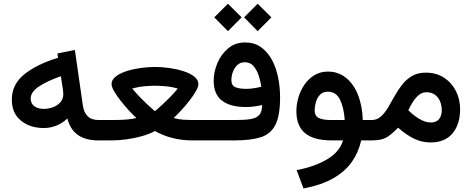

<svg xmlns="http://www.w3.org/2000/svg" viewBox="-20 -770 2588 1053"><path d="M518.6 0Q379.9 0 349.6 -120.1Q293 -67.9 220.2 -67.9Q145 -67.9 95 -108.4Q44.9 -148.9 44.9 -224.1Q44.9 -307.6 113.8 -362.8Q182.6 -418 298.3 -453.1L294.9 -476.6L390.6 -496.1L434.6 -190.4Q439.9 -153.3 460.7 -132.6Q481.4 -111.8 520.5 -111.8H535.6V0ZM327.1 -252.9Q327.1 -267.1 324.2 -283.7L314 -352.1Q237.8 -325.2 193.1 -295.4Q148.4 -265.6 148.4 -229.5Q148.4 -202.6 168 -187.7Q187.5 -172.9 220.2 -172.9Q246.6 -172.9 271 -182.1Q295.4 -191.4 311.3 -209.2Q327.1 -227.1 327.1 -252.9Z M829.6 -402.8Q867.7 -402.8 909.2 -397Q950.7 -391.1 986.8 -379.4Q1022.9 -367.7 1045.4 -349.9Q1067.9 -332 1067.9 -308.6Q1067.9 -293.5 1054 -269.3Q1040 -245.1 1018.8 -217.8Q997.6 -190.4 974.4 -165.3Q951.2 -140.1 932.1 -122.6Q960 -115.2 985.4 -113.5Q1010.7 -111.8 1031.7 -111.8H1107.9V0H1032.2Q978.5 0 927.5 -12.7Q876.5 -25.4 829.6 -51.3Q797.9 -34.2 756.3 -22.7Q714.8 -11.2 672.1 -5.6Q629.4 0 593.3 0H516.1V-111.8H593.8Q607.9 -111.8 632.1 -112.3Q656.2 -112.8 682.4 -115.2Q708.5 -117.7 728 -123Q709 -140.1 685.8 -165.5Q662.6 -190.9 641.1 -218.3Q619.6 -245.6 605.7 -269.8Q591.8 -293.9 591.8 -308.6Q591.8 -332 614.3 -349.9Q636.7 -367.7 672.6 -379.4Q708.5 -391.1 750 -397Q791.5 -402.8 829.6 -402.8ZM829.6 -299.8Q807.1 -299.8 772.7 -296.9Q738.3 -293.9 705.1 -284.2Q731.9 -252.4 760.7 -223.9Q789.6 -195.3 809.6 -177.7Q829.6 -160.2 829.6 -160.2Q829.6 -160.2 849.9 -177.7Q870.1 -195.3 899.4 -223.9Q928.7 -252.4 955.1 -284.2Q922.4 -293.9 887.7 -296.9Q853 -299.8 829.6 -299.8Z M1393.1 -749.5 1468.3 -674.8 1393.1 -599.1 1318.8 -674.8ZM1230 -749.5 1305.2 -674.8 1230 -599.1 1155.3 -674.8ZM1273.9 -111.8Q1323.2 -111.8 1354.7 -116.9Q1386.2 -122.1 1401.9 -139.6Q1417.5 -157.2 1417.5 -194.3Q1374 -183.1 1327.1 -183.1Q1243.2 -183.1 1197.5 -218Q1151.9 -252.9 1151.9 -326.7Q1151.9 -376 1172.4 -424.3Q1192.9 -472.7 1231.4 -504.9Q1270 -537.1 1324.2 -537.1Q1375 -537.1 1411.1 -511.5Q1447.3 -485.8 1470.7 -442.9Q1494.1 -399.9 1505.1 -346.2Q1516.1 -292.5 1516.1 -235.8Q1516.1 -136.7 1490.7 -85.9Q1465.3 -35.2 1410.9 -17.6Q1356.4 0 1268.1 0H1088.4V-111.8ZM1330.1 -282.7Q1351.1 -282.7 1371.8 -285.9Q1392.6 -289.1 1413.1 -294.4Q1409.2 -324.2 1398.9 -355.2Q1388.7 -386.2 1370.6 -407.5Q1352.5 -428.7 1323.2 -428.7Q1297.4 -428.7 1281 -412.8Q1264.6 -397 1256.8 -374.5Q1249 -352.1 1249 -331.1Q1249 -300.8 1271 -291.7Q1293 -282.7 1330.1 -282.7Z M1778.8 -377.4Q1834.5 -377.4 1876.5 -344.2Q1918.5 -311 1942.6 -251.5Q1966.8 -191.9 1969.7 -111.8H2019V0H1960.9Q1946.8 64 1910.4 116.7Q1874 169.4 1809.1 207Q1744.1 244.6 1644.5 263.7L1606.9 163.1Q1709.5 143.1 1776.4 102.3Q1843.3 61.5 1861.3 0H1797.9Q1702.1 0 1653.8 -39.1Q1605.5 -78.1 1605.5 -160.6Q1605.5 -196.8 1616.5 -234.9Q1627.4 -272.9 1649.4 -305.2Q1671.4 -337.4 1703.9 -357.4Q1736.3 -377.4 1778.8 -377.4ZM1794.9 -111.8H1870.6Q1865.7 -182.6 1844 -224.9Q1822.3 -267.1 1777.8 -267.1Q1750 -267.1 1734.1 -249.5Q1718.3 -231.9 1711.9 -208.3Q1705.6 -184.6 1705.6 -165Q1705.6 -134.3 1728 -123Q1750.5 -111.8 1794.9 -111.8Z M2341.3 11.2Q2291.5 11.2 2249 -10.3Q2206.5 -31.7 2163.1 -69.8Q2133.3 -38.1 2104.2 -19Q2075.2 0 2021 0H1999.5V-111.8H2018.6Q2047.4 -111.8 2068.6 -130.6Q2089.8 -149.4 2107.4 -179Q2125 -208.5 2143.3 -241.7Q2161.6 -274.9 2184.6 -304.4Q2207.5 -334 2239 -352.8Q2270.5 -371.6 2314.9 -371.6Q2372.6 -371.6 2414.8 -344.2Q2457 -316.9 2480.2 -271.2Q2503.4 -225.6 2503.4 -170.9Q2503.4 -88.4 2461.9 -38.6Q2420.4 11.2 2341.3 11.2ZM2317.9 -264.2Q2295.4 -264.2 2277.1 -249Q2258.8 -233.9 2244.4 -211.2Q2230 -188.5 2219.2 -165.5Q2234.4 -150.4 2248.5 -139.4Q2262.7 -128.4 2275.9 -120.1Q2312.5 -98.1 2341.3 -98.1Q2373 -98.1 2387.9 -116.7Q2402.8 -135.3 2402.8 -166Q2402.8 -208 2380.4 -236.1Q2357.9 -264.2 2317.9 -264.2Z"/></svg>

Font: Vazirmatn UI NL Medium
Style: Regular
Weight: 500
Designer: Saber Rastikerdar
Foundry: Saber Rastikerdar
Version: Version 33.003